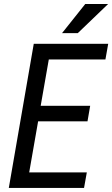

<svg xmlns="http://www.w3.org/2000/svg" viewBox="-20 -927 554 947"><path d="M411.6 -328.6H168L124 -76.7H408.2L394.5 0H23.4L146.5 -710.9H513.7L500 -633.8H220.7L180.7 -405.3H424.8ZM400.4 -907.2H513.2L363.8 -763.7H286.1Z"/></svg>

Font: TypoPRO Roboto
Style: Italic
Weight: 400
Italic angle: -12°
Designer: Google
Version: Version 2.136; 2016